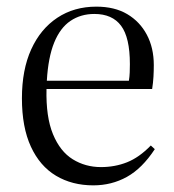

<svg xmlns="http://www.w3.org/2000/svg" viewBox="-20 -544 524 578"><path d="M261 14Q197 14 148.5 -15Q100 -44 73 -102.5Q46 -161 46 -248Q46 -334 74 -395.5Q102 -457 152.5 -490.5Q203 -524 270 -524Q325 -524 363 -501.5Q401 -479 422 -439.5Q443 -400 443 -348Q443 -331 442 -313Q441 -295 438 -276H120Q118 -192 139.5 -140Q161 -88 199 -64.5Q237 -41 284 -41Q326 -41 362.5 -55.5Q399 -70 434 -106L446 -95Q408 -37 362 -11.5Q316 14 261 14ZM121 -301H368Q370 -313 370.5 -325.5Q371 -338 371 -351Q371 -431 344.5 -466.5Q318 -502 264 -502Q223 -502 192 -481Q161 -460 143 -415.5Q125 -371 121 -301Z"/></svg>

Font: Literata 60pt Light
Style: Regular
Weight: 300
Designer: Latin by Veronika Burian and Jose Scaglione. Greek by Irene Vlachou. Cyrillic by Vera Evstafieva.
Foundry: TypeTogether
Version: Version 3.103;gftools[0.9.29]